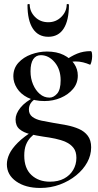

<svg xmlns="http://www.w3.org/2000/svg" viewBox="-20 -648 485 950"><path d="M179 282Q106 282 60 249.5Q14 217 14 165Q14 140 26.5 113.5Q39 87 68.5 57.5Q98 28 151 -5L161 6Q146 17 131.5 32Q117 47 108.5 68.5Q100 90 100 122Q100 185 135.5 218Q171 251 227 251Q268 251 297 235.5Q326 220 342 193Q358 166 358 133Q358 102 343.5 83.5Q329 65 305.5 54.5Q282 44 253 38Q224 32 194 28Q160 23 128.5 15.5Q97 8 77 -8.5Q57 -25 57 -57Q57 -85 81 -115Q105 -145 153 -169L161 -162Q142 -152 132.5 -138Q123 -124 123 -106Q123 -83 140 -70Q157 -57 185.5 -51Q214 -45 244 -40Q277 -35 310 -28.5Q343 -22 370.5 -10Q398 2 414.5 24Q431 46 431 81Q431 120 411.5 155.5Q392 191 357 219.5Q322 248 276.5 265Q231 282 179 282ZM200 -148Q150 -148 116 -165.5Q82 -183 64 -211.5Q46 -240 46 -270Q46 -310 71 -337.5Q96 -365 134.5 -379Q173 -393 212 -393Q261 -393 295 -376Q329 -359 347 -332.5Q365 -306 365 -274Q365 -236 341.5 -208Q318 -180 280.5 -164Q243 -148 200 -148ZM225 -165Q245 -165 262.5 -184.5Q280 -204 280 -251Q280 -305 250.5 -340Q221 -375 182 -375Q158 -375 144.5 -355Q131 -335 131 -295Q131 -260 143.5 -230.5Q156 -201 177 -183Q198 -165 225 -165ZM299 -315 300 -347Q331 -370 361.5 -382.5Q392 -395 428 -395Q433 -395 434.5 -387.5Q436 -380 436 -369Q436 -356 432 -341Q428 -326 425 -328Q409 -335 391 -339.5Q373 -344 353 -344Q342 -344 330 -342.5Q318 -341 305 -337ZM116 -624Q116 -628 121.5 -628Q127 -628 127 -626Q127 -591 153 -564.5Q179 -538 219 -538Q257 -538 283.5 -564.5Q310 -591 310 -626Q310 -628 315.5 -628Q321 -628 321 -624Q321 -547 295 -506.5Q269 -466 219 -466Q169 -466 142.5 -506.5Q116 -547 116 -624Z"/></svg>

Font: Cormorant SemiBold
Style: Regular
Weight: 600
Designer: Christian Thalmann (Catharsis Fonts)
Foundry: Catharsis Fonts
Version: Version 4.000